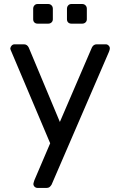

<svg xmlns="http://www.w3.org/2000/svg" viewBox="-20 -739 589 949"><path d="M30.8 -499Q31.7 -507.8 37.8 -513.9Q43.9 -520 51.8 -520H98.1Q114.3 -520 122.1 -503.9L275.9 -136.2L434.1 -503.9Q441.9 -520 458 -520H502.9Q510.7 -520 516.8 -513.9Q522.9 -507.8 522.9 -500Q522.9 -493.2 518.1 -481.9L234.9 173.8Q230 181.6 224.6 185.8Q219.2 189.9 210 189.9H166Q157.2 189.9 151.1 184.1Q145 178.2 145 169.9Q145 167 149.9 151.9L228 -30.8L37.1 -481.9Q31.2 -494.1 30.8 -499ZM144 -644V-695.8Q144 -705.6 150.1 -712.4Q156.2 -719.2 166 -719.2H218.3Q228 -719.2 234.6 -712.6Q241.2 -706.1 241.2 -695.8V-644Q241.2 -634.3 234.6 -628.2Q228 -622.1 218.3 -622.1H166Q156.2 -622.1 150.1 -627.9Q144 -633.8 144 -644ZM311 -644V-695.8Q311 -705.6 317.1 -712.4Q323.2 -719.2 333 -719.2H386.2Q396 -719.2 402.6 -712.6Q409.2 -706.1 409.2 -695.8V-644Q409.2 -634.3 402.6 -628.2Q396 -622.1 386.2 -622.1H333Q323.2 -622.1 317.1 -627.9Q311 -633.8 311 -644Z"/></svg>

Font: Rubik AZ
Style: Regular
Weight: 400
Designer: Hubert and Fischer
Foundry: Hubert & Fischer
Version: Version 2.000